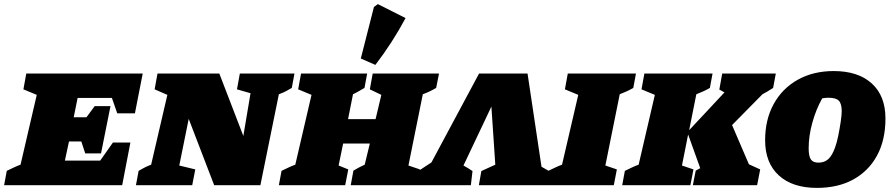

<svg xmlns="http://www.w3.org/2000/svg" viewBox="-50 -902 4343 935"><path d="M-30 0 -17 -70Q0 -78 16.5 -86Q33 -94 50 -100L129 -440L64 -467L78 -544H645L607 -350H521L495 -425H328L309 -331H371L411 -385H488L442 -155H365L346 -213H286L266 -120H438L500 -208H585L545 0Z M1118 -544H1384L1371 -474Q1358 -467 1345.5 -459.5Q1333 -452 1308 -443L1218 0H993L869 -323L823 -96L901 -77L886 0H612L625 -70Q639 -78 653 -85.5Q667 -93 686 -100L765 -440L703 -467L717 -544H1018L1135 -240L1170 -448L1104 -467Z M1308 0 1321 -70Q1338 -78 1354.5 -86Q1371 -94 1388 -100L1467 -440L1402 -467L1416 -544H1738L1725 -474Q1713 -467 1698.5 -458.5Q1684 -450 1669 -443L1645 -322H1779L1807 -440L1751 -467L1765 -544H2088L2074 -474Q2059 -465 2043.5 -457.5Q2028 -450 2009 -443L1939 -96L1995 -77L1979 0H1658L1671 -71Q1697 -87 1726 -100L1751 -203H1621L1599 -96L1646 -77L1631 0ZM1778 -586 1707 -617 1771 -868 1790 -882 1925 -814Q1861 -694 1778 -586Z M2519 -544 2587 -90Q2606 -80 2624 -69L2617 0H2282L2294 -69L2362 -100L2343 -383L2207 -96Q2229 -84 2251 -69L2243 0H1975L1987 -69L2051 -111L2283 -544Z M2607 0 2620 -70Q2637 -78 2653.5 -86Q2670 -94 2687 -100L2766 -440L2701 -467L2715 -544H3047L3034 -474Q3019 -465 3002.5 -457.5Q2986 -450 2968 -443L2898 -96L2954 -77L2939 0Z M2980 0 2993 -70Q3010 -78 3026.5 -86Q3043 -94 3060 -100L3139 -440L3074 -467L3088 -544H3420L3407 -474Q3392 -465 3375.5 -457.5Q3359 -450 3341 -443L3306 -268L3478 -452L3453 -466L3467 -544H3728L3715 -474Q3688 -456 3663 -443L3515 -293L3597 -102L3652 -77L3637 0H3324L3338 -71Q3349 -77 3360 -83L3301 -247L3271 -96L3327 -77L3312 0Z M3928 13Q3809 13 3742.5 -48Q3676 -109 3676 -219Q3676 -320 3718 -396Q3760 -472 3835.5 -514Q3911 -556 4010 -556Q4129 -556 4195.5 -495.5Q4262 -435 4262 -325Q4262 -220 4221 -144.5Q4180 -69 4105.5 -28Q4031 13 3928 13ZM3936 -110Q3965 -110 3984 -127.5Q4003 -145 4017 -185Q4025 -206 4032 -240.5Q4039 -275 4044 -308.5Q4049 -342 4049 -360Q4049 -397 4035 -411.5Q4021 -426 3985 -426Q3969 -426 3954 -423Q3924 -370 3906 -305Q3888 -240 3888 -179Q3888 -142 3898.5 -126Q3909 -110 3936 -110Z"/></svg>

Font: Piazzolla SC Black
Style: Italic
Weight: 900
Italic angle: -11.3°
Designer: Juan Pablo del Peral
Foundry: Huerta Tipografica
Version: Version 1.330